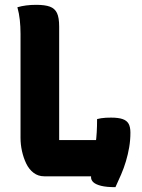

<svg xmlns="http://www.w3.org/2000/svg" viewBox="-20 -730 590 795"><path d="M163 0Q138 0 119 -14.5Q100 -29 88.5 -53Q77 -77 71 -104.5Q65 -132 65 -159Q65 -213 65 -267Q65 -321 65 -374.5Q65 -428 65 -482Q65 -536 65 -590Q65 -620 62 -647.5Q59 -675 52 -700Q69 -705 88.5 -707.5Q108 -710 130 -710Q166 -710 186.5 -702.5Q207 -695 216 -676Q225 -657 225 -620Q225 -568 225 -510.5Q225 -453 225 -392.5Q225 -332 225 -271Q225 -210 225 -150H394Q416 -150 431.5 -141Q447 -132 455.5 -113.5Q464 -95 466 -66.5Q468 -38 464 0ZM382 -237Q390 -239 399 -240.5Q408 -242 418.5 -242.5Q429 -243 440 -243Q470 -243 487.5 -237Q505 -231 512.5 -217.5Q520 -204 520 -181Q520 -150 515 -120.5Q510 -91 501.5 -62.5Q493 -34 481.5 -7.5Q470 19 458 45Q421 45 399 39.5Q377 34 367 25Q357 16 357 4Q357 -32 363.5 -64Q370 -96 376 -136.5Q382 -177 382 -237Z"/></svg>

Font: Recursive Casual ExtraBold
Style: Regular
Weight: 800
Version: Version 1.047